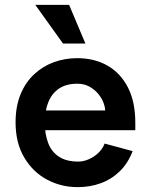

<svg xmlns="http://www.w3.org/2000/svg" viewBox="-20 -756 624 789"><path d="M299 13Q231 13 173 -18Q115 -49 79.5 -109Q44 -169 44 -253Q44 -319 64.5 -368.5Q85 -418 120.5 -451Q156 -484 201.5 -500.5Q247 -517 297 -517Q368 -517 421.5 -486.5Q475 -456 505.5 -397Q536 -338 536 -252V-221H141L140 -302H412Q412 -316 405 -334.5Q398 -353 383.5 -370.5Q369 -388 347.5 -400Q326 -412 298 -412Q252 -412 222.5 -392Q193 -372 178.5 -336Q164 -300 164 -252Q164 -206 177.5 -169.5Q191 -133 221.5 -112.5Q252 -92 302 -92Q322 -92 343.5 -101Q365 -110 383 -126.5Q401 -143 410 -166L525 -135Q506 -85 472 -52Q438 -19 394 -3Q350 13 299 13ZM239 -577 125 -736H264L331 -577Z"/></svg>

Font: Inclusive Sans SemiBold
Style: Regular
Weight: 600
Designer: Olivia King
Foundry: Olivia King
Version: Version 2.004